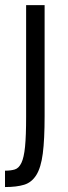

<svg xmlns="http://www.w3.org/2000/svg" viewBox="-21 -559 269 760"><path d="M82.4 -538.6V-96.6Q82.4 -20.8 78.1 22Q73.8 64.8 63.7 85.8Q53.6 106.8 37.8 111.7Q22 116.6 -1.2 116.6V181.4Q45 181.4 74.8 172.2Q104.6 163 122.9 133.6Q141.2 104.2 148.4 48.6Q155.6 -7 155.6 -99.8V-538.6Z"/></svg>

Font: Secuela Light
Style: Regular
Weight: 300
Designer: Fernando Haro
Foundry: deFharo
Version: Version 1.708